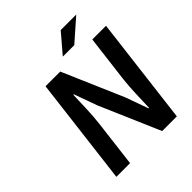

<svg xmlns="http://www.w3.org/2000/svg" viewBox="-222 -960 1100 1100"><g transform="rotate(-45 328.0 -410.0)"><path d="M83 0H194L229 -286C238 -359 238 -438 241 -507H245L295 -368L454 0H573L653 -654H542L507 -370C498 -297 498 -214 495 -147H491L441 -286L282 -654H163ZM578 -820H452L353 -704H446Z"/></g></svg>

Font: Falling Sky
Style: Obl
Weight: 400
Designer: Paul D. Hunt
Foundry: Adobe Systems Incorporated
Version: Version 1.02